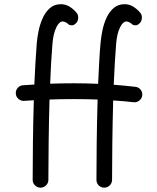

<svg xmlns="http://www.w3.org/2000/svg" viewBox="-20 -842 736 901"><path d="M326.2 -451.2Q383.8 -451.2 440.4 -448.7Q442.9 -502.9 445.6 -552.2Q448.2 -601.6 452.1 -642.6Q454.6 -670.4 461.2 -701.7Q467.8 -732.9 480.7 -760.3Q493.7 -787.6 514.2 -804.9Q534.7 -822.3 564.5 -822.3Q586.4 -822.3 604.5 -811.3Q622.6 -800.3 637.2 -783.2Q646.5 -772.9 645.8 -758.1Q645 -743.2 637.2 -734.9Q628.4 -725.1 620.4 -723.6Q612.3 -722.2 604 -725.1Q586.4 -741.2 573.2 -741.2Q556.6 -741.2 542.7 -712.4Q528.8 -683.6 524.9 -635.7Q521.5 -595.7 518.8 -546.9Q516.1 -498 513.7 -444.3Q564.9 -440.4 615.2 -434.6Q630.4 -433.1 639.9 -421.1Q649.4 -409.2 647.5 -394Q645.5 -379.4 633.5 -369.9Q621.6 -360.4 606.9 -362.3Q560.1 -367.7 511.2 -370.6Q508.3 -270.5 507.1 -171.1Q505.9 -71.8 505.9 2Q505.9 17.1 495.1 27.8Q484.4 38.6 468.8 38.6Q453.6 38.6 443.1 27.8Q432.6 17.1 432.6 2Q432.6 -72.8 433.8 -173.1Q435.1 -273.4 438 -375Q383.3 -377 326.2 -377Q268.1 -377 212.4 -375Q209.5 -273.9 208.3 -173.3Q207 -72.8 207 2Q207 17.1 196.3 27.8Q185.5 38.6 169.9 38.6Q154.8 38.6 144 27.8Q133.3 17.1 133.3 2Q133.3 -72.3 134.5 -171.6Q135.7 -271 138.7 -371.6Q115.7 -370.1 93.3 -368.7Q78.1 -367.7 66.7 -377.7Q55.2 -387.7 54.2 -402.8Q53.2 -418 63 -429.4Q72.8 -440.9 87.9 -441.9Q114.7 -443.8 141.1 -445.3Q143.6 -500.5 146.5 -550.8Q149.4 -601.1 152.8 -642.6Q155.3 -670.4 162.1 -701.7Q168.9 -732.9 181.9 -760.3Q194.8 -787.6 215.3 -804.9Q235.8 -822.3 265.6 -822.3Q287.6 -822.3 305.7 -811.3Q323.7 -800.3 338.4 -783.2Q347.7 -772.9 346.9 -758.1Q346.2 -743.2 338.4 -734.9Q329.6 -725.1 321.3 -723.6Q313 -722.2 304.7 -725.1Q288.1 -741.2 273.9 -741.2Q257.3 -741.2 243.7 -712.4Q230 -683.6 226.1 -635.7Q222.7 -596.7 220 -549.1Q217.3 -501.5 215.3 -449.2Q272.5 -451.2 326.2 -451.2Z"/></svg>

Font: Mikhak-DS1-FD Regular
Style: Regular
Weight: 400
Designer: Amin Abedi
Version: Version 3.2